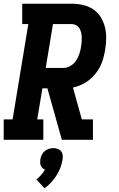

<svg xmlns="http://www.w3.org/2000/svg" viewBox="-21 -755 641 1037"><path d="M-1 0V-110H47L132 -625H99V-735H366Q397 -735 427.5 -728Q458 -721 482 -705Q506 -689 522 -664Q538 -639 545.5 -609.5Q553 -580 552.5 -548.5Q552 -517 547 -486Q543 -464 537 -441Q531 -418 520.5 -397Q510 -376 494.5 -356.5Q479 -337 459.5 -322Q440 -307 418 -297Q396 -287 373 -282L421 -110H481V0H313L235 -278H208L180 -110H213V0ZM320 -388Q340 -388 358.5 -398.5Q377 -409 389 -426.5Q401 -444 407.5 -464Q414 -484 417 -503Q419 -516 420 -529Q421 -542 420.5 -555Q420 -568 417 -580Q414 -592 407.5 -602.5Q401 -613 390 -619Q379 -625 366 -625H265L226 -388ZM219 262 176 214Q190 203 201.5 189.5Q213 176 222 161Q222 161 222 161Q222 161 222 161Q214 158 208.5 152.5Q203 147 199.5 139.5Q196 132 196 123Q196 114 197 105Q199 93 204.5 81.5Q210 70 220 61.5Q230 53 242.5 49Q255 45 267 45Q279 45 290.5 49Q302 53 309 61.5Q316 70 317.5 81.5Q319 93 317 105Q314 128 305.5 150Q297 172 284.5 192Q272 212 255.5 230Q239 248 219 262Z"/></svg>

Font: Iosevka Slab XBdEx
Style: Italic
Weight: 800
Width: 7
Italic angle: -9°
Monospace: yes
Designer: Belleve Invis
Foundry: Belleve Invis
Version: Version 11.1.1; ttfautohint (v1.8.3)